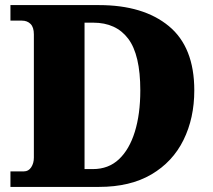

<svg xmlns="http://www.w3.org/2000/svg" viewBox="-20 -734 836 754"><path d="M21 0V-61H74Q92 -61 102.5 -77Q113 -93 113 -115V-599Q113 -627 100 -640Q87 -653 66 -653H21V-714H369Q543 -714 643 -631.5Q743 -549 743 -379Q743 -270 700.5 -184Q658 -98 574.5 -49Q491 0 369 0ZM345 -70Q406 -70 447 -108.5Q488 -147 509.5 -216.5Q531 -286 531 -379Q531 -519 483.5 -582Q436 -645 346 -645H312V-70Z"/></svg>

Font: Noto Serif Devanagari Black
Style: Regular
Weight: 900
Designer: Universal Thirst, Indian Type Foundry and the Monotype Design Team
Foundry: Monotype Imaging Inc.
Version: Version 2.004; ttfautohint (v1.8.4.7-5d5b)